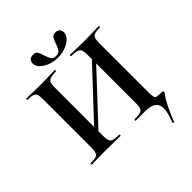

<svg xmlns="http://www.w3.org/2000/svg" viewBox="-269 -950 1289 1289"><g transform="rotate(-45 376.0 -305.5)"><path d="M30 0Q28 0 28 -6Q28 -12 30 -12Q64 -12 80.5 -17Q97 -22 103 -37Q109 -52 109 -81V-544Q109 -573 103.5 -587.5Q98 -602 81.5 -607.5Q65 -613 32 -613Q29 -613 29 -619Q29 -625 32 -625Q58 -625 91 -623.5Q124 -622 160 -622Q206 -622 240.5 -623.5Q275 -625 303 -625Q305 -625 305 -619Q305 -613 303 -613Q268 -613 250 -607Q232 -601 226 -586Q220 -571 220 -542V-81Q220 -52 226 -37Q232 -22 250 -17Q268 -12 303 -12Q305 -12 305 -6Q305 0 303 0Q274 0 240 -1Q206 -2 160 -2Q124 -2 90 -1Q56 0 30 0ZM167 -70 146 -89 586 -559 606 -540ZM623 187Q622 191 616 189.5Q610 188 612 184Q630 138 636.5 103.5Q643 69 635 46Q627 23 602.5 11.5Q578 0 535 0H448Q445 0 445 -6Q445 -12 448 -12Q484 -12 502 -17Q520 -22 525.5 -37Q531 -52 531 -81V-542Q531 -571 525.5 -586Q520 -601 502 -607Q484 -613 448 -613Q445 -613 445 -619Q445 -625 448 -625Q474 -625 507.5 -623.5Q541 -622 587 -622Q623 -622 658.5 -623.5Q694 -625 720 -625Q723 -625 723 -619Q723 -613 720 -613Q687 -613 670.5 -607.5Q654 -602 648 -587.5Q642 -573 642 -544V-81Q642 -47 645 -32.5Q648 -18 661.5 -15Q675 -12 706 -12Q719 -12 719 -2Q719 3 713.5 9.5Q708 16 696.5 33.5Q685 51 667 87Q649 123 623 187ZM376 -685Q405 -685 416 -704.5Q427 -724 434 -746Q441 -767 450.5 -784Q460 -801 483 -801Q504 -801 515 -790Q526 -779 526 -761Q526 -736 505 -714.5Q484 -693 450 -680.5Q416 -668 377 -668Q339 -668 305 -681Q271 -694 250 -715Q229 -736 229 -761Q229 -779 240 -790Q251 -801 273 -801Q299 -801 307.5 -783.5Q316 -766 322 -745Q329 -723 338.5 -704Q348 -685 376 -685Z"/></g></svg>

Font: Cormorant Light
Style: Regular
Weight: 300
Designer: Christian Thalmann (Catharsis Fonts)
Foundry: Catharsis Fonts
Version: Version 4.000